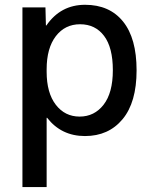

<svg xmlns="http://www.w3.org/2000/svg" viewBox="-20 -550 624 790"><path d="M72.3 219.7V-519.5H167L168.9 -445.3H170.9Q229.5 -530.3 330.1 -530.3Q430.7 -530.3 486.3 -461.4Q542 -392.6 542 -260.7Q542 -128.9 484.4 -59.6Q426.8 9.8 329.6 9.8Q232.4 9.8 173.8 -65.4H171.9V219.7ZM171.9 -254.9Q171.9 -168 209.5 -119.1Q247.1 -70.3 307.6 -70.3Q368.2 -70.3 406.2 -119.1Q444.3 -168 444.3 -261.2Q444.3 -354.5 408.2 -402.3Q372.1 -450.2 309.6 -450.2Q247.1 -450.2 209.5 -400.9Q171.9 -351.6 171.9 -264.6Z"/></svg>

Font: GenEi M Gothic v2 Medium
Style: Regular
Weight: 500
Version: Version 2.0